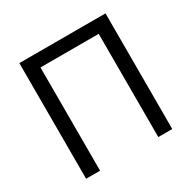

<svg xmlns="http://www.w3.org/2000/svg" viewBox="-161 -887 1044 1046"><g transform="rotate(-30 361.0 -364.0)"><path d="M631.8 -727.5V0H543.9V-649.4H177.7V0H89.8V-727.5Z"/></g></svg>

Font: Inter
Style: Regular
Weight: 400
Designer: Rasmus Andersson
Foundry: rsms
Version: Version 4.000;git-8c9346024